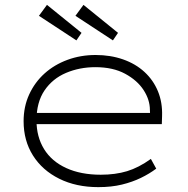

<svg xmlns="http://www.w3.org/2000/svg" viewBox="-20 -759 773 789"><path d="M384 10Q293 10 223.5 -24.5Q154 -59 115.5 -120Q77 -181 77 -261Q77 -321 100 -371Q123 -421 163 -457Q203 -493 257 -513Q311 -533 373 -533Q434 -533 485.5 -515Q537 -497 573.5 -463.5Q610 -430 629 -384Q648 -338 646 -282L645 -249H118V-295H618L597 -283L596 -307Q596 -349 570 -389Q544 -429 494 -456Q444 -483 372 -483Q307 -483 251.5 -459.5Q196 -436 163 -387.5Q130 -339 130 -264Q130 -197 161 -146.5Q192 -96 252 -68.5Q312 -41 394 -41Q454 -41 502 -55.5Q550 -70 600 -106L622 -66Q594 -45 559 -28Q524 -11 481 -0.5Q438 10 384 10ZM444 -593 290 -694 323 -739 465 -624ZM294 -593 140 -694 173 -739 315 -624Z"/></svg>

Font: Lexend Giga ExtraLight
Style: Regular
Weight: 250
Version: Version 1.007